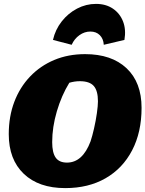

<svg xmlns="http://www.w3.org/2000/svg" viewBox="-20 -952 747 986"><path d="M315 14Q179 14 102 -59.5Q25 -133 25 -263Q25 -354 53.5 -429Q82 -504 134.5 -559Q187 -614 258.5 -644Q330 -674 417 -674Q553 -674 630 -601.5Q707 -529 707 -398Q707 -273 658.5 -180Q610 -87 522 -36.5Q434 14 315 14ZM324 -117Q404 -117 445 -226Q454 -253 463 -292.5Q472 -332 477.5 -370.5Q483 -409 483 -432Q483 -486 461.5 -510.5Q440 -535 390 -535Q363 -535 336 -527Q296 -462 272 -380.5Q248 -299 248 -222Q248 -168 266 -142.5Q284 -117 324 -117ZM473 -932Q524 -932 560 -907.5Q596 -883 612 -841.5Q628 -800 619 -747L513 -722Q511 -753 492.5 -771.5Q474 -790 444 -790Q414 -790 388 -771.5Q362 -753 348 -722L252 -747Q264 -800 297 -842Q330 -884 376 -908Q422 -932 473 -932Z"/></svg>

Font: Piazzolla SC Black
Style: Italic
Weight: 900
Italic angle: -11.3°
Designer: Juan Pablo del Peral
Foundry: Huerta Tipografica
Version: Version 1.330